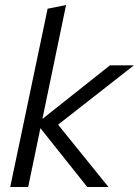

<svg xmlns="http://www.w3.org/2000/svg" viewBox="-20 -750 557 770"><path d="M21 0 171 -715 245 -730 150 -273 421 -488H517L213 -250L415 0H330L142 -236L93 0Z"/></svg>

Font: Rosa Sans Light
Style: Italic
Weight: 300
Italic angle: -12°
Designer: Pentagram / MCKL
Foundry: Pentagram / MCKL
Version: Version 1.005;September 16, 2019;FontCreator 11.5.0.2425 64-